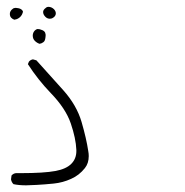

<svg xmlns="http://www.w3.org/2000/svg" viewBox="-20 -397 540 561"><path d="M143.1 -357.9Q143.1 -364.3 137.7 -370.1Q130.4 -377 121.6 -377Q118.2 -377 115.7 -375.5Q112.8 -373.5 110.4 -371.1Q106 -366.7 106 -361.8Q106 -354.5 112.8 -347.7Q117.7 -342.8 124.5 -342.3Q129.9 -342.3 132.8 -343.8Q143.1 -349.1 143.1 -357.9ZM46.4 -359.9Q46.9 -361.3 46.9 -362.3Q46.9 -363.3 46.9 -364.3Q44.9 -367.2 44.4 -367.7Q39.6 -372.6 30.3 -373.5Q27.8 -374 26.4 -374Q24.9 -374 23.7 -373.8Q22.5 -373.5 21.5 -373.3Q20.5 -373 19 -372.6Q16.6 -371.1 14.2 -368.7Q8.8 -363.3 8.8 -356.4Q8.8 -349.1 12.9 -345Q17.1 -340.8 22 -339.4Q29.8 -340.8 32.7 -342.8Q43 -348.6 46.4 -359.9ZM112.8 -287.6Q113.3 -290.5 113.3 -292.2Q113.3 -293.9 113.3 -295.9Q112.8 -301.8 109.4 -305.2Q105.5 -309.1 96.2 -311.5Q93.8 -312 91.8 -312Q89.8 -312 88.4 -312Q85.4 -311 82 -308.1Q75.7 -301.8 75.7 -293Q75.7 -283.7 81.8 -277.6Q87.9 -271.5 95.7 -269Q102.1 -270 106.9 -273.9Q111.8 -277.3 112.8 -287.6ZM239.3 59.1Q239.3 51.8 237.8 43.9Q232.4 7.8 218.3 -40.8Q204.1 -89.4 165 -133.3Q126 -177.2 86.4 -220.7L76.2 -223.6Q68.8 -222.2 64.5 -216.8L61.5 -209.5Q90.8 -164.1 128.4 -125Q171.9 -80.1 186.8 -36.4Q201.7 7.3 203.1 41Q203.1 42.5 203.1 44.4Q203.1 66.9 188.2 81.8Q173.3 96.7 142.6 102.5Q107.9 108.9 41 108.9Q34.2 108.9 26.9 108.9Q19.5 109.4 13.7 115.7L12.2 127Q13.7 135.7 19.5 141.1Q35.2 144.5 56.2 144.5Q64 144.5 86.7 143.3Q109.4 142.1 136.5 139.4Q163.6 136.7 188 125.5Q211.4 115.2 228 94.2Q239.3 80.1 239.3 59.1Z"/></svg>

Font: NaikaiFont
Style: ExtraLight
Weight: 200
Version: Version 1.89